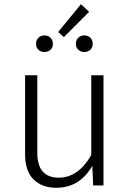

<svg xmlns="http://www.w3.org/2000/svg" viewBox="-20 -880 616 911"><path d="M247 11Q180 11 139.5 -28.5Q99 -68 99 -149V-523H157V-155Q157 -37 259 -37Q351 -37 413 -144V-523H471V0H422L418 -93Q358 11 247 11ZM283 -704 256 -728 364 -860 403 -824ZM191 -633Q174 -633 162.5 -644Q151 -655 151 -672Q151 -690 162.5 -701Q174 -712 191 -712Q209 -712 220 -700.5Q231 -689 231 -672Q231 -655 219.5 -644Q208 -633 191 -633ZM380 -633Q363 -633 351.5 -644Q340 -655 340 -672Q340 -690 351.5 -701Q363 -712 380 -712Q398 -712 409 -700.5Q420 -689 420 -672Q420 -655 408.5 -644Q397 -633 380 -633Z"/></svg>

Font: Trujillo Light
Style: Regular
Weight: 300
Designer: Fira Sans original fonts by bBox Type GmbH, Carrois Corporate GbR, & Edenspiekermann AG / Changes by Cristiano Sobral
Foundry: Fira Sans original fonts by bBox Type GmbH, Carrois Corporate GbR, & Edenspiekermann AG / Changes by Cristiano Sobral
Version: Version 4.301;July 28, 2020;FontCreator 13.0.0.2655 64-bit